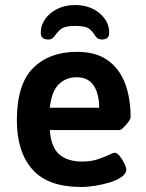

<svg xmlns="http://www.w3.org/2000/svg" viewBox="-20 -736 579 763"><path d="M278 -716Q337 -716 375.5 -683.5Q414 -651 414 -606Q414 -579 385 -579Q375 -579 369 -583Q363 -587 358 -594Q351 -607 336.5 -620Q322 -633 278 -633Q238 -633 222.5 -620.5Q207 -608 199 -595Q194 -588 188 -583.5Q182 -579 171 -579Q142 -579 142 -606Q142 -636 160 -661Q178 -686 208.5 -701Q239 -716 278 -716ZM302 7Q170 7 108.5 -63Q47 -133 47 -258Q47 -401 111.5 -465.5Q176 -530 286 -530Q361 -530 408 -496.5Q455 -463 477 -404.5Q499 -346 499 -271Q499 -264 490 -251.5Q481 -239 470.5 -229Q460 -219 454 -219H178Q183 -150 216 -122Q249 -94 306 -94Q342 -94 368.5 -103Q395 -112 412.5 -120.5Q430 -129 436 -129Q445 -129 456 -115.5Q467 -102 474.5 -86Q482 -70 482 -62Q482 -47 464.5 -34Q447 -21 419 -12Q391 -3 360 2Q329 7 302 7ZM178 -308H374Q374 -364 352 -396.5Q330 -429 285 -429Q242 -429 213.5 -401Q185 -373 178 -308Z"/></svg>

Font: Asap SemiBold
Style: Regular
Weight: 600
Designer: Pablo Cosgaya
Foundry: Omnibus-Type
Version: Version 3.001; ttfautohint (v1.8.3)